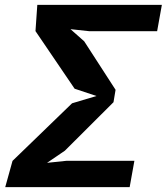

<svg xmlns="http://www.w3.org/2000/svg" viewBox="-20 -770 690 790"><path d="M447 -349.5 455.5 -400.5 326.5 -600 270 -650 348.5 -641.5H626.5L646 -750H133.5L126 -642L287 -405L377 -375L276.5 -345L31.5 -108L1.5 0H513.5L533 -108.5H255L173.5 -100L247 -150Z"/></svg>

Font: B612
Style: Regular
Weight: 700
Italic angle: -10°
Designer: Nicolas Chauveau, Thomas Paillot, Jonathan Favre-Lamarine, Jean-Luc Vinot
Foundry: AIRBUS
Version: Version 1.008